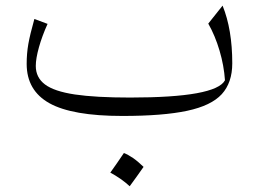

<svg xmlns="http://www.w3.org/2000/svg" viewBox="-20 -398 900 668"><path d="M762.7 -118.7Q759.3 -169.4 743.9 -221.7Q728.5 -273.9 704.6 -315.9L754.4 -378.4Q788.1 -295.4 788.1 -177.7Q788.1 -110.4 751.5 -70.3Q714.8 -30.3 631.1 -12.5Q547.4 5.4 405.8 5.4Q231.4 5.4 152.1 -38.8Q72.8 -83 72.8 -175.8Q72.8 -211.9 78.6 -245.1Q84.5 -278.3 99.6 -332L145.5 -314.9Q126.5 -272.9 115.5 -233.6Q104.5 -194.3 104.5 -168.5Q104.5 -128.4 136.5 -104.2Q168.5 -80.1 240.5 -69.3Q312.5 -58.6 432.6 -58.6Q731 -58.6 762.7 -118.7ZM411.1 134.3Q425.8 140.1 442.6 151.6Q459.5 163.1 479.5 182.6Q467.8 199.2 455.8 216.1Q443.8 232.9 431.2 250Q416 235.8 398.7 223.9Q381.3 211.9 363.8 202.6Q376 185.5 387.5 168.9Q398.9 152.3 411.1 134.3Z"/></svg>

Font: Pinar-DS2-FD Light
Style: Regular
Weight: 300
Designer: Amin Abedi
Version: Version 2.000